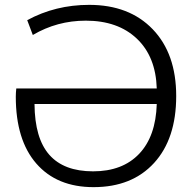

<svg xmlns="http://www.w3.org/2000/svg" viewBox="-20 -760 785 790"><path d="M625 -332H122Q123 -191 183 -123Q243 -55 363 -55Q484 -55 552.5 -127Q621 -199 625 -332ZM625 -396Q621 -527 543 -601Q465 -675 333 -675Q215 -675 115 -616L92 -677Q208 -740 347 -740Q512 -740 608.5 -639.5Q705 -539 705 -365Q705 -189 614 -89.5Q523 10 365 10Q214 10 129.5 -87Q45 -184 45 -362Q45 -378 47 -396Z"/></svg>

Font: Mplus 1p
Style: Regular
Weight: 400
Version: Version 1.061